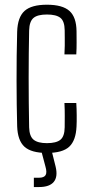

<svg xmlns="http://www.w3.org/2000/svg" viewBox="-20 -626 380 794"><path d="M246.5 -401Q247.5 -419.5 247.8 -436.8Q248 -454 247.8 -470Q247.5 -486 247.5 -501Q247 -538.5 229.8 -552.2Q212.5 -566 174 -566Q135 -566 118.2 -551.5Q101.5 -537 100.5 -500Q99.5 -453.5 99 -404.5Q98.5 -355.5 98.5 -304.8Q98.5 -254 99 -202.2Q99.5 -150.5 100.5 -99.5Q101.5 -62.5 119 -48.2Q136.5 -34 174 -34Q212.5 -34 229.8 -48Q247 -62 247.5 -99.5Q247.5 -123 247.8 -146.5Q248 -170 246.5 -200H295.5Q297 -177 297.2 -149.2Q297.5 -121.5 296.5 -103.5Q294 -45 266.2 -19.2Q238.5 6.5 174 6.5Q109.5 6.5 81.2 -19.2Q53 -45 51 -103.5Q50 -145 49.2 -193Q48.5 -241 48.5 -292.5Q48.5 -344 49 -395.5Q49.5 -447 51 -495.5Q53 -555 81.5 -580.8Q110 -606.5 174 -606.5Q238.5 -606.5 267.2 -580.8Q296 -555 296.5 -496.5Q296.5 -474.5 296.8 -451Q297 -427.5 295.5 -401ZM120 147.5V109H141Q162 109 168.5 98.2Q175 87.5 168 63L151 -1H194L210 63Q220 104.5 202.5 126Q185 147.5 141.5 147.5Z"/></svg>

Font: Big Shoulders Text ExtraLight
Style: Regular
Weight: 250
Version: Version 2.002